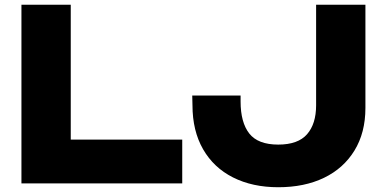

<svg xmlns="http://www.w3.org/2000/svg" viewBox="-20 -770 1615 806"><path d="M277 -750V-92L184 -184H745V0H70V-750ZM787 -369H990V-344Q990 -256 1026.5 -209.5Q1063 -163 1148 -163Q1231 -163 1269 -206.5Q1307 -250 1307 -328V-750H1514V-317Q1514 -213 1468 -138Q1422 -63 1340 -23.5Q1258 16 1148 16Q1040 16 958.5 -25Q877 -66 832.5 -143.5Q788 -221 788 -328Z"/></svg>

Font: Unbounded
Style: Bold
Weight: 700
Designer: Luke Prowse, Jean-Baptiste Morizot, Fátima Lázaro, Florian Runge
Foundry: NaN
Version: Version 1.700